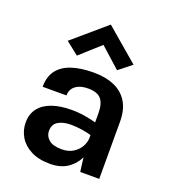

<svg xmlns="http://www.w3.org/2000/svg" viewBox="-140 -860 865 977"><g transform="rotate(20 292.5 -372.0)"><path d="M402 0 387 -118V-313Q387 -364 366.2 -388.5Q345.5 -413 296 -413Q267.5 -413 246.8 -404.8Q226 -396.5 214.5 -380.5Q203 -364.5 203 -342H74Q74 -397 100.5 -431.8Q127 -466.5 176.8 -482.8Q226.5 -499 296 -499Q359 -499 406 -478.8Q453 -458.5 479 -416.5Q505 -374.5 505 -309V0ZM243 14Q180.5 14 138.8 -7.8Q97 -29.5 76 -65Q55 -100.5 55 -142Q55 -188 79.2 -219.2Q103.5 -250.5 148 -266.2Q192.5 -282 253 -282Q292.5 -282 327.8 -276Q363 -270 398 -260V-191Q370.5 -200 338 -205Q305.5 -210 277 -210Q235 -210 208 -194.2Q181 -178.5 181 -142Q181 -115 203 -95.5Q225 -76 273 -76Q309.5 -76 335 -92Q360.5 -108 373.8 -132Q387 -156 387 -180H415Q415 -127.5 395.8 -83.2Q376.5 -39 338.2 -12.5Q300 14 243 14ZM183.5 -550.5 114 -605.5 292 -758 470.5 -605.5 401 -550.5 271 -667H313Z"/></g></svg>

Font: Karla ExtraLight
Style: Bold
Weight: 700
Version: Version 2.001